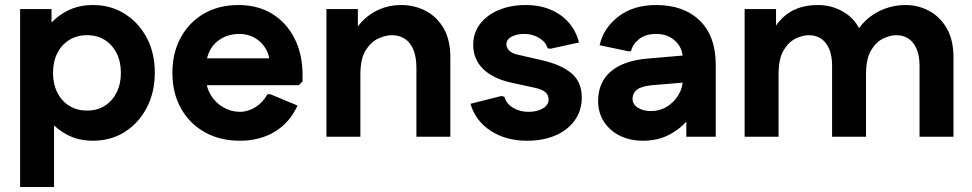

<svg xmlns="http://www.w3.org/2000/svg" viewBox="-20 -544 3869 764"><path d="M350 16Q292 16 247 -8Q202 -32 173.5 -69Q145 -106 134 -145V-365Q145 -404 173.5 -440.5Q202 -477 247 -500.5Q292 -524 350 -524Q420 -524 475.5 -489.5Q531 -455 563.5 -394.5Q596 -334 596 -255Q596 -176 563.5 -114.5Q531 -53 475.5 -18.5Q420 16 350 16ZM60 200V-508H185V-367L155 -254L195 -141V200ZM326 -104Q367 -104 397 -123Q427 -142 444 -176Q461 -210 461 -254Q461 -299 444 -332.5Q427 -366 397 -385Q367 -404 326 -404Q286 -404 255.5 -385Q225 -366 208 -332.5Q191 -299 191 -254Q191 -210 208 -176Q225 -142 255.5 -123Q286 -104 326 -104Z M935 16Q855 16 794.5 -18Q734 -52 700 -113Q666 -174 666 -254Q666 -334 699.5 -395Q733 -456 792 -490Q851 -524 929 -524Q1006 -524 1063 -489Q1120 -454 1152 -391Q1184 -328 1184 -244V-220L1169 -205H726V-312H1129L1054 -285Q1054 -322 1037.5 -350Q1021 -378 993.5 -393.5Q966 -409 932 -409Q894 -409 864 -392.5Q834 -376 817.5 -347.5Q801 -319 801 -282V-229Q801 -194 819.5 -164.5Q838 -135 868.5 -117Q899 -99 935 -99Q967 -99 997 -118Q1027 -137 1044 -169H1056L1164 -124Q1133 -56 1073.5 -20Q1014 16 935 16Z M1279 0V-508H1404V-387L1371 -380Q1389 -425 1419 -457Q1449 -489 1489 -506.5Q1529 -524 1576 -524Q1630 -524 1674.5 -500.5Q1719 -477 1745.5 -431Q1772 -385 1772 -316V0H1637V-273Q1637 -316 1625.5 -345Q1614 -374 1592 -389Q1570 -404 1539 -404Q1515 -404 1486 -391Q1457 -378 1435.5 -344.5Q1414 -311 1414 -247V0Z M2078 16Q1993 16 1932.5 -23.5Q1872 -63 1852 -131L1975 -162L1987 -159Q1995 -131 2021.5 -115Q2048 -99 2083 -99Q2117 -99 2140 -112.5Q2163 -126 2163 -148Q2163 -167 2149 -178Q2135 -189 2107 -195L2011 -216Q1940 -232 1901.5 -270.5Q1863 -309 1863 -365Q1863 -413 1890 -448.5Q1917 -484 1964.5 -504Q2012 -524 2072 -524Q2153 -524 2209.5 -484.5Q2266 -445 2284 -375L2170 -350L2159 -352Q2152 -377 2125.5 -393Q2099 -409 2066 -409Q2036 -409 2015.5 -398Q1995 -387 1995 -367Q1995 -354 2006.5 -342.5Q2018 -331 2042 -326L2138 -304Q2215 -286 2255 -251.5Q2295 -217 2295 -156Q2295 -104 2267 -65Q2239 -26 2190 -5Q2141 16 2078 16Z M2539 16Q2487 16 2446.5 -4Q2406 -24 2383 -60Q2360 -96 2360 -142Q2360 -216 2410.5 -259.5Q2461 -303 2558 -311L2755 -328V-220L2575 -205Q2532 -201 2514.5 -187Q2497 -173 2497 -151Q2497 -129 2518 -115.5Q2539 -102 2571 -102Q2606 -102 2634.5 -120Q2663 -138 2680 -166.5Q2697 -195 2697 -227V-310Q2697 -353 2667 -381Q2637 -409 2591 -409Q2548 -409 2522 -387.5Q2496 -366 2491 -340H2480L2366 -364Q2381 -432 2440.5 -478Q2500 -524 2591 -524Q2701 -524 2764.5 -462Q2828 -400 2828 -287V0H2711V-148H2760Q2748 -104 2716.5 -66.5Q2685 -29 2640 -6.5Q2595 16 2539 16Z M2943 0V-508H3068V-396L3051 -415Q3070 -450 3095 -474Q3120 -498 3154.5 -511Q3189 -524 3235 -524Q3296 -524 3346 -490.5Q3396 -457 3415 -390L3376 -393Q3395 -435 3426.5 -464Q3458 -493 3498.5 -508.5Q3539 -524 3583 -524Q3634 -524 3677.5 -500.5Q3721 -477 3747.5 -431Q3774 -385 3774 -316V0H3639V-283Q3639 -322 3627.5 -349Q3616 -376 3595.5 -390Q3575 -404 3546 -404Q3523 -404 3495 -391Q3467 -378 3446.5 -344.5Q3426 -311 3426 -247V0H3291V-283Q3291 -322 3279.5 -349Q3268 -376 3247.5 -390Q3227 -404 3198 -404Q3175 -404 3147 -391Q3119 -378 3098.5 -344.5Q3078 -311 3078 -247V0Z"/></svg>

Font: Fustat ExtraBold
Style: Regular
Weight: 800
Designer: Mohamed Gaber, Khaled Hosny, Laura Garcia Mut
Foundry: Kief Type Foundry, Alif Type Foundry, Hard Type Foundry
Version: Version 1.007